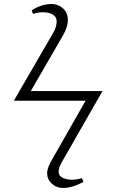

<svg xmlns="http://www.w3.org/2000/svg" viewBox="-20 -787 577 953"><path d="M293 146Q260.3 146 237.1 124.5Q213.9 103 213.9 71.8Q213.9 45.9 241.2 0L404.8 -287.1H48.8L248 -630.9Q261.2 -656.2 261.2 -682.1Q261.2 -698.7 249.5 -709Q237.8 -719.2 223.4 -722.7Q209 -726.1 191.9 -726.1Q169.4 -726.1 144 -717.8L137.2 -735.8Q186 -767.1 236.8 -767.1Q269 -767.1 293 -745.1Q316.9 -723.1 316.9 -688Q316.9 -653.8 293 -611.8L132.8 -335H488.8L286.1 19Q271 45.9 271 65.9Q271 77.6 278.3 85.9Q285.6 94.2 296.9 98.1Q308.1 102.1 318.1 103.5Q328.1 105 337.9 105Q361.8 105 387.2 97.2L394 116.2Q337.9 146 293 146Z"/></svg>

Font: Linux Libertine G
Style: Regular
Weight: 400
Designer: Philipp H. Poll
Foundry: Philipp H. Poll
Version: Version 4.7.5